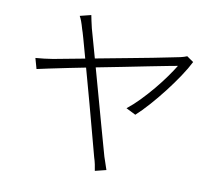

<svg xmlns="http://www.w3.org/2000/svg" viewBox="-86 -884 1172 1020"><g transform="rotate(10 500.0 -374.0)"><path d="M326 -780Q328 -767 332 -750.5Q336 -734 341 -711Q352 -672 368.5 -613Q385 -554 404 -486Q423 -418 442 -349Q461 -280 478 -219Q495 -158 507.5 -113.5Q520 -69 525 -51Q529 -41 532.5 -29Q536 -17 540.5 -5Q545 7 548 17L488 32Q486 17 482 -2Q478 -21 472 -39Q468 -55 457 -95Q446 -135 431 -192Q416 -249 398.5 -313Q381 -377 363.5 -440.5Q346 -504 331 -558.5Q316 -613 305.5 -650.5Q295 -688 291 -698Q284 -723 278 -739Q272 -755 266 -765ZM902 -628Q884 -592 854 -547Q824 -502 788 -455.5Q752 -409 715.5 -368Q679 -327 648 -299L596 -325Q628 -350 662 -385Q696 -420 728 -458.5Q760 -497 785.5 -533Q811 -569 826 -594Q816 -592 775 -584.5Q734 -577 672.5 -564.5Q611 -552 539.5 -538Q468 -524 396 -510Q324 -496 260 -483Q196 -470 151 -460.5Q106 -451 89 -447L73 -504Q98 -506 119.5 -508.5Q141 -511 166 -515Q177 -517 216.5 -524.5Q256 -532 312.5 -542.5Q369 -553 434.5 -565.5Q500 -578 565 -590Q630 -602 686.5 -613Q743 -624 781.5 -632Q820 -640 831 -642Q840 -644 849.5 -647Q859 -650 866 -653Z"/></g></svg>

Font: Noto Sans JP Thin Light
Style: Regular
Weight: 300
Version: Version 2.004-H2;hotconv 1.0.118;makeotfexe 2.5.65603